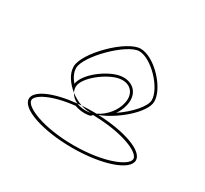

<svg xmlns="http://www.w3.org/2000/svg" viewBox="-130 -1054 1062 997"><g transform="rotate(30 401.5 -556.0)"><path d="M78 -353C78 -293 221 -244 400 -244C578 -244 720 -293 720 -353C720 -409 595 -454 433 -460C524 -493 650 -598 650 -665C650 -746 536 -868 452 -868C368 -868 196 -696 196 -614C196 -571 226 -528 266 -496C261 -506 258 -516 258 -528C258 -584 364 -664 429 -677C494 -690 535 -648 522 -586C512 -535 472 -485 422 -461H400C377 -461 355 -460 334 -459C351 -453 368 -450 384 -450C388 -450 392 -450 396 -451L384 -448C357 -444 330 -448 309 -457C175 -444 78 -402 78 -353ZM93 -353C93 -384 173 -428 307 -442C329 -434 356 -429 386 -433H387L400 -436L410 -446L432 -445C598 -439 705 -390 705 -353C705 -313 582 -259 400 -259C217 -259 93 -313 93 -353ZM211 -614C211 -685 379 -853 452 -853C526 -853 635 -737 635 -665C635 -628 577 -562 508 -516C523 -538 532 -559 537 -583C553 -661 496 -706 426 -692C359 -679 255 -604 244 -538C223 -563 211 -589 211 -614ZM266 -496C275 -479 289 -466 309 -457C317 -458 326 -458 334 -459C310 -467 287 -480 266 -496Z"/></g></svg>

Font: Ampere
Style: OuLn
Weight: 400
Version: Version 1